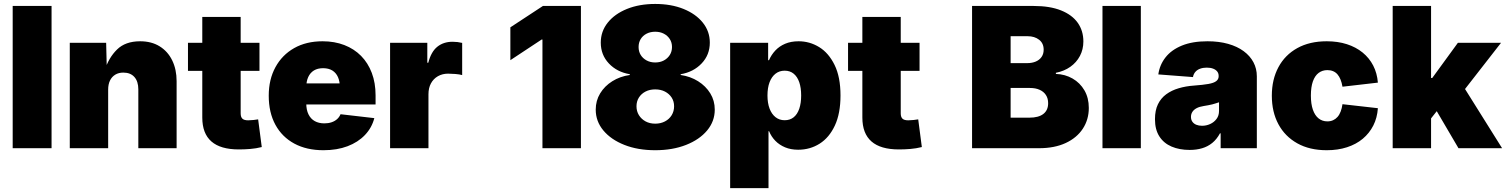

<svg xmlns="http://www.w3.org/2000/svg" viewBox="-20 -758 7703 982"><path d="M243.7 -727.5V0H44.9V-727.5Z M533.2 -299.3V0H336.9V-539.1H522.9L526.4 -398.9H516.1Q535.6 -462.4 578.4 -504.6Q621.1 -546.9 696.8 -546.9Q754.9 -546.9 796.6 -521Q838.4 -495.1 860.8 -449Q883.3 -402.8 883.3 -342.8V0H687.5V-300.8Q687.5 -341.3 667.5 -364Q647.5 -386.7 610.8 -386.7Q586.9 -386.7 569.6 -376.2Q552.2 -365.7 542.7 -346.4Q533.2 -327.1 533.2 -299.3Z M1307.1 -539.1V-395.5H941.4V-539.1ZM1014.6 -671.4H1210.9V-178.2Q1210.9 -159.7 1219.7 -151.1Q1228.5 -142.6 1249.5 -142.6Q1259.3 -142.6 1276.9 -144.3Q1294.4 -146 1300.3 -147.5L1318.8 -5.9Q1289.6 1.5 1259.5 3.9Q1229.5 6.3 1201.7 6.3Q1107.9 6.3 1061.3 -34.4Q1014.6 -75.2 1014.6 -156.7Z M1634.3 10.3Q1548.3 10.3 1485.6 -23.4Q1422.9 -57.1 1388.7 -119.6Q1354.5 -182.1 1354.5 -268.6Q1354.5 -351.6 1388.7 -414.3Q1422.9 -477.1 1484.6 -512Q1546.4 -546.9 1629.9 -546.9Q1690.9 -546.9 1741 -527.6Q1791 -508.3 1826.7 -472.2Q1862.3 -436 1881.6 -385Q1900.9 -334 1900.9 -270.5V-223.6H1414.6V-331.5H1809.6L1718.3 -310.1Q1718.3 -341.8 1708.5 -363.8Q1698.7 -385.7 1679.7 -397.5Q1660.6 -409.2 1632.3 -409.2Q1604.5 -409.2 1585.4 -397.5Q1566.4 -385.7 1556.4 -363.8Q1546.4 -341.8 1546.4 -310.1V-230Q1546.4 -195.8 1557.9 -172.9Q1569.3 -149.9 1590.1 -138.4Q1610.8 -127 1639.2 -127Q1659.2 -127 1675.8 -132.6Q1692.4 -138.2 1704.1 -148.7Q1715.8 -159.2 1721.7 -173.8L1894.5 -153.8Q1881.8 -104.5 1846.4 -67.4Q1811 -30.3 1757.3 -10Q1703.6 10.3 1634.3 10.3Z M1975.1 0V-539.1H2165.5V-437H2170.4Q2185.1 -493.7 2216.8 -519Q2248.5 -544.4 2294.4 -544.4Q2307.1 -544.4 2319.6 -543Q2332 -541.5 2343.8 -538.6V-374Q2330.1 -377.9 2308.8 -379.6Q2287.6 -381.3 2272 -381.3Q2242.7 -381.3 2219.7 -368.2Q2196.8 -355 2184.1 -331.5Q2171.4 -308.1 2171.4 -275.9V0Z M2951.2 -727.5V0H2754.4V-555.7H2750L2590.3 -450.2V-618.2L2756.8 -727.5Z M3331.1 10.3Q3242.2 10.3 3173.6 -16.8Q3105 -43.9 3065.9 -90.8Q3026.9 -137.7 3026.9 -197.3Q3026.9 -243.2 3049.6 -280.5Q3072.3 -317.9 3111.6 -342.5Q3150.9 -367.2 3201.2 -374.5V-378.4Q3135.3 -389.6 3094 -433.6Q3052.7 -477.5 3052.7 -540Q3052.7 -597.7 3088.4 -642.3Q3124 -687 3187 -712.4Q3250 -737.8 3331.1 -737.8Q3412.6 -737.8 3475.6 -712.4Q3538.6 -687 3574.5 -642.3Q3610.4 -597.7 3610.4 -540Q3610.4 -477.5 3568.6 -433.6Q3526.9 -389.6 3461.4 -378.4V-374.5Q3511.2 -367.2 3550.5 -342.5Q3589.8 -317.9 3612.8 -280.5Q3635.7 -243.2 3635.7 -197.3Q3635.7 -137.7 3596.7 -90.8Q3557.6 -43.9 3488.8 -16.8Q3419.9 10.3 3331.1 10.3ZM3331.1 -125.5Q3358.9 -125.5 3380.9 -137Q3402.8 -148.4 3415.3 -168.7Q3427.7 -189 3427.7 -214.4Q3427.7 -239.7 3415.3 -259Q3402.8 -278.3 3381.1 -289.6Q3359.4 -300.8 3331.1 -300.8Q3303.2 -300.8 3281.7 -289.8Q3260.3 -278.8 3247.8 -259.3Q3235.4 -239.7 3235.4 -214.4Q3235.4 -189 3247.8 -168.9Q3260.3 -148.9 3281.7 -137.2Q3303.2 -125.5 3331.1 -125.5ZM3331.1 -438.5Q3356 -438.5 3375.2 -448.7Q3394.5 -459 3405.8 -476.8Q3417 -494.6 3417 -517.6Q3417 -540.5 3405.8 -558.1Q3394.5 -575.7 3375.2 -585.7Q3356 -595.7 3331.1 -595.7Q3306.2 -595.7 3286.9 -585.7Q3267.6 -575.7 3256.8 -558.1Q3246.1 -540.5 3246.1 -517.6Q3246.1 -494.6 3256.8 -477.1Q3267.6 -459.5 3286.9 -449Q3306.2 -438.5 3331.1 -438.5Z M3714.4 204.1V-539.1H3908.7V-450.2H3913.1Q3924.8 -477.5 3945.3 -499.5Q3965.8 -521.5 3995.6 -534.2Q4025.4 -546.9 4064.5 -546.9Q4121.1 -546.9 4169.7 -517.1Q4218.3 -487.3 4248.5 -425.8Q4278.8 -364.3 4278.8 -269.5Q4278.8 -177.7 4250 -116Q4221.2 -54.2 4172.1 -23.2Q4123 7.8 4062.5 7.8Q4024.9 7.8 3995.6 -4.4Q3966.3 -16.6 3945.6 -37.8Q3924.8 -59.1 3913.6 -86.9H3910.6V204.1ZM3993.2 -143.1Q4020.5 -143.1 4039.3 -158.2Q4058.1 -173.3 4067.9 -201.9Q4077.6 -230.5 4077.6 -269.5Q4077.6 -309.1 4067.9 -337.4Q4058.1 -365.7 4039.3 -381.1Q4020.5 -396.5 3993.2 -396.5Q3966.3 -396.5 3946.5 -381.1Q3926.8 -365.7 3916 -337.4Q3905.3 -309.1 3905.3 -269.5Q3905.3 -231 3916 -202.6Q3926.8 -174.3 3946.5 -158.7Q3966.3 -143.1 3993.2 -143.1Z M4683.1 -539.1V-395.5H4317.4V-539.1ZM4390.6 -671.4H4586.9V-178.2Q4586.9 -159.7 4595.7 -151.1Q4604.5 -142.6 4625.5 -142.6Q4635.3 -142.6 4652.8 -144.3Q4670.4 -146 4676.3 -147.5L4694.8 -5.9Q4665.5 1.5 4635.5 3.9Q4605.5 6.3 4577.6 6.3Q4483.9 6.3 4437.3 -34.4Q4390.6 -75.2 4390.6 -156.7Z M4951.7 0V-727.5H5267.1Q5350.1 -727.5 5406.7 -704.8Q5463.4 -682.1 5492.2 -641.4Q5521 -600.6 5521 -545.9Q5521 -505.4 5503.4 -471.9Q5485.8 -438.5 5454.3 -416.3Q5422.9 -394 5380.4 -385.7V-379.9Q5427.2 -378.4 5465.6 -356.4Q5503.9 -334.5 5526.4 -295.9Q5548.8 -257.3 5548.8 -206.1Q5548.8 -146.5 5518.3 -99.9Q5487.8 -53.2 5430.7 -26.6Q5373.5 0 5294.4 0ZM5148.9 -156.2H5245.1Q5292 -156.2 5316.4 -175.3Q5340.8 -194.3 5340.8 -230Q5340.8 -254.9 5329.3 -272.2Q5317.9 -289.6 5297.1 -298.8Q5276.4 -308.1 5247.6 -308.1H5148.9ZM5148.9 -435.1H5233.4Q5258.3 -435.1 5277.3 -443.1Q5296.4 -451.2 5307.1 -466.6Q5317.9 -481.9 5317.9 -503.9Q5317.9 -536.6 5294.7 -554.7Q5271.5 -572.8 5235.8 -572.8H5148.9Z M5814.9 -727.5V0H5618.7V-727.5Z M6064.5 8.8Q6012.2 8.8 5972.2 -8.3Q5932.1 -25.4 5909.7 -60.3Q5887.2 -95.2 5887.2 -148.4Q5887.2 -193.4 5902.3 -224.6Q5917.5 -255.9 5944.8 -275.9Q5972.2 -295.9 6008.5 -306.6Q6044.9 -317.4 6086.9 -320.3Q6132.8 -323.7 6160.4 -328.6Q6188 -333.5 6200.4 -343Q6212.9 -352.5 6212.9 -367.7V-369.6Q6212.9 -383.3 6205.3 -392.6Q6197.8 -401.9 6184.3 -407Q6170.9 -412.1 6151.9 -412.1Q6133.3 -412.1 6118.4 -406.7Q6103.5 -401.4 6094 -390.6Q6084.5 -379.9 6081.5 -363.8L5904.3 -377.4Q5911.1 -426.3 5941.2 -464.6Q5971.2 -502.9 6024.9 -524.9Q6078.6 -546.9 6155.8 -546.9Q6214.4 -546.9 6261.2 -533.7Q6308.1 -520.5 6340.8 -496.3Q6373.5 -472.2 6390.9 -439.5Q6408.2 -406.7 6408.2 -367.7V0H6223.1V-76.2H6219.7Q6203.1 -45.4 6180.2 -26.9Q6157.2 -8.3 6128.4 0.2Q6099.6 8.8 6064.5 8.8ZM6127.9 -114.7Q6149.9 -114.7 6169.7 -123.8Q6189.5 -132.8 6202.1 -149.7Q6214.8 -166.5 6214.8 -190.9V-234.9Q6207 -232.4 6198.5 -229.5Q6189.9 -226.6 6179.9 -224.1Q6169.9 -221.7 6159.4 -219.7Q6148.9 -217.8 6136.7 -215.8Q6114.3 -212.4 6099.9 -204.6Q6085.4 -196.8 6078.4 -185.5Q6071.3 -174.3 6071.3 -160.2Q6071.3 -145.5 6078.6 -135.3Q6085.9 -125 6098.6 -119.9Q6111.3 -114.7 6127.9 -114.7Z M6765.6 10.3Q6678.2 10.3 6615.2 -24.9Q6552.2 -60.1 6518.6 -122.6Q6484.9 -185.1 6484.9 -268.6Q6484.9 -351.6 6518.6 -414.3Q6552.2 -477.1 6615.2 -512Q6678.2 -546.9 6765.6 -546.9Q6822.3 -546.9 6868.7 -532Q6915 -517.1 6949.2 -489.3Q6983.4 -461.4 7003.4 -422.6Q7023.4 -383.8 7027.3 -335.4L6846.2 -314.5Q6842.8 -335 6836.4 -350.8Q6830.1 -366.7 6820.6 -377.7Q6811 -388.7 6798.1 -394Q6785.2 -399.4 6769 -399.4Q6743.2 -399.4 6724.1 -385Q6705.1 -370.6 6694.8 -341.6Q6684.6 -312.5 6684.6 -269Q6684.6 -226.6 6694.8 -197Q6705.1 -167.5 6724.1 -152.3Q6743.2 -137.2 6769 -137.2Q6785.2 -137.2 6798.1 -143.1Q6811 -148.9 6820.8 -159.9Q6830.6 -170.9 6836.9 -187.5Q6843.3 -204.1 6846.2 -225.1L7027.3 -204.6Q7023.9 -155.3 7003.9 -116Q6983.9 -76.7 6950 -48.3Q6916 -20 6869.4 -4.9Q6822.8 10.3 6765.6 10.3Z M7278.8 -126.5V-358.9H7305.2L7436.5 -539.1H7657.2L7436.5 -255.9H7380.9ZM7103 0V-727.5H7299.3V0ZM7439.5 0 7314.9 -212.4 7442.4 -351.6 7662.6 0Z"/></svg>

Font: Inter 18pt Black
Style: Regular
Weight: 900
Designer: Rasmus Andersson
Foundry: rsms
Version: Version 4.001;git-66647c0bb